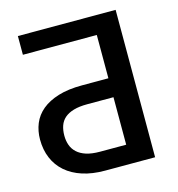

<svg xmlns="http://www.w3.org/2000/svg" viewBox="-107 -813 839 906"><g transform="rotate(-15 312.5 -360.0)"><path d="M423 -92.5V-324.5H295Q255.5 -324.5 228.2 -316.5Q201 -308.5 184 -293.8Q167 -279 159.5 -257.5Q152 -236 152 -209Q152 -184 159.5 -162.8Q167 -141.5 184 -125.8Q201 -110 228.2 -101.2Q255.5 -92.5 295 -92.5ZM539.5 -720V0H295Q233.5 0 185.5 -15.5Q137.5 -31 104.2 -60Q71 -89 53.8 -129.8Q36.5 -170.5 36.5 -221Q36.5 -262.5 51.2 -298.5Q66 -334.5 97.5 -360.8Q129 -387 177.8 -402Q226.5 -417 295 -417H423V-628.5H62V-720Z"/></g></svg>

Font: Lato 2
Style: Regular
Weight: 600
Designer: Lukasz Dziedzic with Adam Twardoch and Botio Nikoltchev
Foundry: tyPoland Lukasz Dziedzic
Version: Version 2.015; 2015-08-06; http://www.latofonts.com/